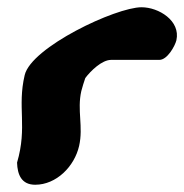

<svg xmlns="http://www.w3.org/2000/svg" viewBox="-20 -508 508 529"><path d="M27 -60C28 -27 39 1 77 1C135 1 185 -49 198 -106C210 -159 192 -204 204 -257C205 -262 213 -288 215 -293C230 -313 261 -343 286 -343H419C441 -343 462 -381 466 -397C478 -451 417 -488 370 -488C299 -488 66 -378 48 -301C27 -212 56 -159 27 -60Z"/></svg>

Font: Charger
Style: OversprayIt
Weight: 400
Designer: Jasper
Foundry: Cannot Into Space Fonts
Version: Version 0.980